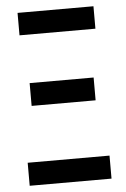

<svg xmlns="http://www.w3.org/2000/svg" viewBox="-52 -752 519 791"><g transform="rotate(-5 207.5 -357.0)"><path d="M50.8 -621.1V-713.9H364.7V-621.1ZM75.2 -327.1V-421.4H339.8V-327.1ZM38.6 0V-95.2H377V0Z"/></g></svg>

Font: Open Sans Condensed SemiBold
Style: Regular
Weight: 600
Width: 3
Designer: Monotype Design Team
Foundry: Monotype Imaging Inc.
Version: Version 3.000; ttfautohint (v1.8.4)